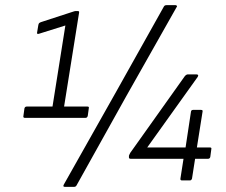

<svg xmlns="http://www.w3.org/2000/svg" viewBox="-20 -701 880 746"><path d="M77 -243Q69 -243 71 -251L75 -280Q77 -287 84 -287H184L234 -602L132 -570Q123 -567 124 -574L129 -604Q130 -609 132 -611Q134 -613 139 -615L268 -657Q270 -658 272.5 -658Q275 -658 277 -658H283Q289 -658 287 -650L229 -287H320Q327 -287 325 -280L321 -251Q319 -243 312 -243ZM232 25Q223 25 228 16L431 -344L617 -676Q620 -681 627 -681H662Q665 -681 667 -678.5Q669 -676 666 -673L471 -328L277 20Q274 25 268 25ZM687 0Q680 0 681 -7L693 -84H488Q480 -84 481 -91V-96Q482 -99 483.5 -102Q485 -105 486 -107L698 -405Q704 -412 710 -412H743Q748 -412 749.5 -409.5Q751 -407 748 -402L552 -128H701L722 -267Q723 -274 730 -274H761Q769 -274 767 -267L745 -128H796Q803 -128 801 -121L797 -91Q795 -84 788 -84H738L726 -7Q725 -4 723 -2Q721 0 718 0Z"/></svg>

Font: Sofia Sans Light
Style: Italic
Weight: 300
Italic angle: -9°
Version: Version 4.100-B